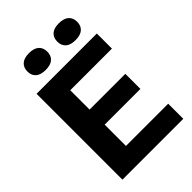

<svg xmlns="http://www.w3.org/2000/svg" viewBox="-272 -1059 1170 1170"><g transform="rotate(-45 313.5 -474.0)"><path d="M66.5 0V-740H586V-610H227V-443.5H535V-313.5H227V-130H591V0ZM466 -803Q423.5 -803 402 -822Q380.5 -841 380.5 -875.5Q380.5 -909.5 402 -928.8Q423.5 -948 466 -948Q508.5 -948 530.2 -928.8Q552 -909.5 552 -875.5Q552 -841 530.2 -822Q508.5 -803 466 -803ZM209 -803Q166.5 -803 144.8 -822Q123 -841 123 -875.5Q123 -909.5 144.8 -928.8Q166.5 -948 209 -948Q251.5 -948 273 -928.8Q294.5 -909.5 294.5 -875.5Q294.5 -841 273 -822Q251.5 -803 209 -803Z"/></g></svg>

Font: Encode Sans
Style: Bold
Weight: 700
Designer: Multiple Designers
Foundry: Impallari Type
Version: Version 3.002; ttfautohint (v1.8.3) -l 8 -r 50 -G 200 -x 14 